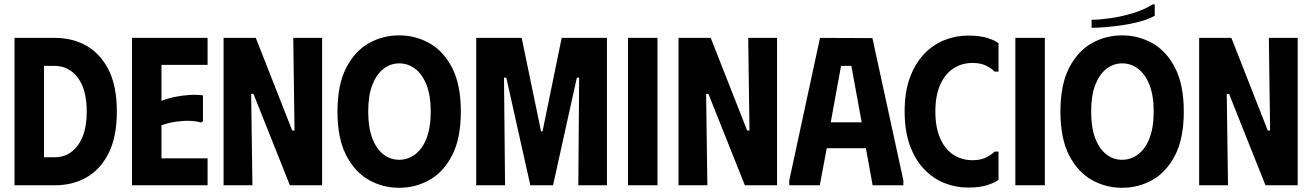

<svg xmlns="http://www.w3.org/2000/svg" viewBox="-20 -880 6234 912"><path d="M242 -700H49V0H242Q325 0 391 -37.5Q457 -75 496 -152.5Q535 -230 535 -350Q535 -471 496 -548Q457 -625 391 -662.5Q325 -700 242 -700ZM240 -133H189V-567H240Q307 -567 349.5 -511Q392 -455 392 -350Q392 -247 350 -190Q308 -133 240 -133Z M966 -700V-572H747V-401Q778 -413 812.5 -420Q847 -427 881 -429Q915 -431 944 -427V-304L935 -298Q912 -305 881.5 -306Q851 -307 816 -302Q781 -297 747 -285V-128H966V0H607V-700Z M1373 -700H1510V0H1357L1184 -434H1173L1179 0H1042V-700H1195L1368 -260H1379Z M1583 -350Q1583 -477 1624 -557Q1665 -637 1731.5 -674.5Q1798 -712 1876 -712Q1954 -712 2020.5 -674.5Q2087 -637 2128 -557Q2169 -477 2169 -350Q2169 -223 2128 -143Q2087 -63 2020.5 -25.5Q1954 12 1876 12Q1798 12 1731.5 -25.5Q1665 -63 1624 -143Q1583 -223 1583 -350ZM1729 -350Q1729 -274 1748.5 -223Q1768 -172 1801.5 -146.5Q1835 -121 1876 -121Q1917 -121 1951.5 -146.5Q1986 -172 2006 -223Q2026 -274 2026 -350Q2026 -427 2005.5 -478Q1985 -529 1951 -554Q1917 -579 1877 -579Q1835 -579 1801.5 -553Q1768 -527 1748.5 -476.5Q1729 -426 1729 -350Z M2242 0V-700H2458L2550 -256H2557L2648 -700H2863V0H2727L2731 -511H2720L2607 0H2499L2385 -511H2374L2379 0Z M2963 -700H3103V0H2963Z M3534 -700H3671V0H3518L3345 -434H3334L3340 0H3203V-700H3356L3529 -260H3540Z M3729 0V-23L3875 -700L4124 -699L4271 -23V0H4125L4093 -176H3907L3874 0ZM3926 -299H4073L4024 -567H3975Z M4277 -350Q4277 -443 4302 -511Q4327 -579 4369.5 -623.5Q4412 -668 4466 -689.5Q4520 -711 4578 -711Q4634 -711 4670.5 -699.5Q4707 -688 4723 -674V-540H4704Q4690 -555 4664 -568Q4638 -581 4600 -581Q4548 -581 4508 -554.5Q4468 -528 4445.5 -476.5Q4423 -425 4423 -350Q4423 -275 4445.5 -223.5Q4468 -172 4508 -145.5Q4548 -119 4600 -119Q4638 -119 4664 -132Q4690 -145 4704 -160H4723V-26Q4707 -13 4670.5 -1Q4634 11 4578 11Q4520 11 4466 -10.5Q4412 -32 4369.5 -76.5Q4327 -121 4302 -189Q4277 -257 4277 -350Z M4803 -700H4943V0H4803Z M5017 -350Q5017 -477 5058 -557Q5099 -637 5165.5 -674.5Q5232 -712 5310 -712Q5388 -712 5454.5 -674.5Q5521 -637 5562 -557Q5603 -477 5603 -350Q5603 -223 5562 -143Q5521 -63 5454.5 -25.5Q5388 12 5310 12Q5232 12 5165.5 -25.5Q5099 -63 5058 -143Q5017 -223 5017 -350ZM5163 -350Q5163 -274 5182.5 -223Q5202 -172 5235.5 -146.5Q5269 -121 5310 -121Q5351 -121 5385.5 -146.5Q5420 -172 5440 -223Q5460 -274 5460 -350Q5460 -427 5439.5 -478Q5419 -529 5385 -554Q5351 -579 5311 -579Q5269 -579 5235.5 -553Q5202 -527 5182.5 -476.5Q5163 -426 5163 -350ZM5457 -860 5465 -858V-805Q5436 -789 5396 -778Q5356 -767 5312.5 -760.5Q5269 -754 5230.5 -751Q5192 -748 5165 -748V-786Q5201 -786 5254 -793.5Q5307 -801 5361.5 -817.5Q5416 -834 5457 -860Z M6007 -700H6144V0H5991L5818 -434H5807L5813 0H5676V-700H5829L6002 -260H6013Z"/></svg>

Font: Phudu SemiBold
Style: Regular
Weight: 600
Version: Version 1.005;gftools[0.9.23]